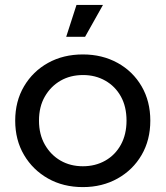

<svg xmlns="http://www.w3.org/2000/svg" viewBox="-20 -757 675 783"><path d="M318 6Q238 6 176 -29Q114 -64 78 -125Q42 -186 42 -265Q42 -344 78 -405Q114 -466 176 -500.5Q238 -535 318 -535Q397 -535 459.5 -500.5Q522 -466 557.5 -405Q593 -344 593 -265Q593 -186 557.5 -125Q522 -64 459.5 -29Q397 6 318 6ZM318 -79Q369 -79 409.5 -102Q450 -125 473 -167Q496 -209 496 -265Q496 -322 473 -363.5Q450 -405 409.5 -428Q369 -451 319 -451Q267 -451 227 -428Q187 -405 163 -363.5Q139 -322 139 -265Q139 -209 163 -167Q187 -125 227 -102Q267 -79 318 -79ZM250 -607 292 -737H400L327 -607Z"/></svg>

Font: Montserrat Z Med
Style: Regular
Weight: 500
Designer: Julieta Ulanovsky
Foundry: Julieta Ulanovsky
Version: Version 8.000